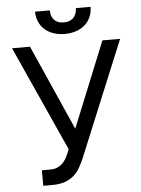

<svg xmlns="http://www.w3.org/2000/svg" viewBox="-61 -956 745 1013"><g transform="rotate(-5 312.0 -449.5)"><path d="M126.4 -72.4H171.9Q191.8 -72.4 206.7 -78.5Q221.6 -84.5 232.8 -94.6Q244 -104.8 252 -117.5Q259.9 -130.3 265.6 -143.5L277 -170.5L25.6 -727.3H120.7L321 -275.6L504.3 -727.3H598L346.6 -117.9Q335.6 -92.3 322.6 -69.2Q309.7 -46.2 290.3 -28.6Q271 -11 242.9 -0.5Q214.8 9.9 173.3 9.9H126.4ZM457.4 -909.1Q457.4 -880.3 447.1 -856.4Q436.8 -832.4 417.6 -815Q398.4 -797.6 371.1 -788Q343.8 -778.4 309.7 -778.4Q276.3 -778.4 249.1 -788Q221.9 -797.6 202.9 -815Q183.9 -832.4 173.7 -856.4Q163.4 -880.3 163.4 -909.1H241.5Q241.5 -895.2 245.2 -882.6Q248.9 -870 256.9 -860.4Q264.9 -850.9 278.1 -845.2Q291.2 -839.5 309.7 -839.5Q328.5 -839.5 341.6 -845.2Q354.8 -850.9 363.1 -860.4Q371.4 -870 375.4 -882.6Q379.3 -895.2 379.3 -909.1Z"/></g></svg>

Font: Fast_Sans
Style: Regular
Weight: 400
Designer: Rasmus Andersson
Foundry: rsms
Version: Version 3.018;git-588b23468